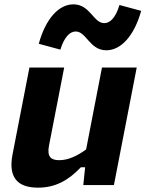

<svg xmlns="http://www.w3.org/2000/svg" viewBox="-20 -852 670 884"><path d="M115.5 -541 37.5 -140C17 -32.5 63 12 155 12C234.5 12 294.5 -21 352.5 -82H372L363.5 0H504.5L609.5 -541H449.5L376.5 -164C336 -134.5 295 -114.5 252.5 -114.5C216 -114.5 195.5 -129 205.5 -181L275.5 -541ZM318 -832C250 -832 190 -765 158.5 -650.5L258 -623.5C275.5 -680.5 301 -707 328.5 -707C378 -707 392.5 -620.5 469.5 -620.5C537.5 -620.5 598 -687.5 630 -802L530 -829C513 -771.5 487.5 -745.5 460 -745.5C410 -745.5 395 -832 318 -832Z"/></svg>

Font: Monaspace Neon ExtraBold
Style: Italic
Weight: 800
Italic angle: -11°
Designer: Riley Cran & the Lettermatic Team
Foundry: Lettermatic
Version: Version 1.200 (Monaspace Neon)